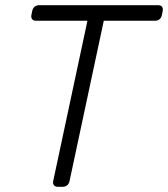

<svg xmlns="http://www.w3.org/2000/svg" viewBox="-20 -720 648 740"><path d="M203 0Q193 0 188 -6Q183 -12 185 -22L317 -640H119Q109 -640 104 -646Q99 -652 101 -662L104 -677Q106 -688 113.5 -694Q121 -700 131 -700H589Q600 -700 604.5 -694Q609 -688 607 -677L604 -662Q602 -652 595 -646Q588 -640 577 -640H380L248 -22Q246 -12 239 -6Q232 0 221 0Z"/></svg>

Font: Rubik Light Light
Style: Italic
Weight: 300
Italic angle: -12°
Version: Version 2.104